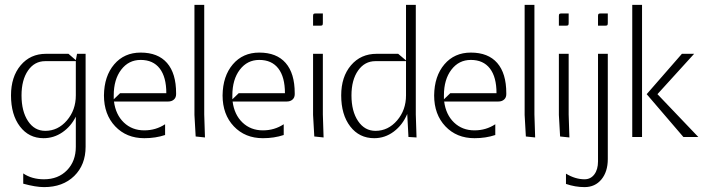

<svg xmlns="http://www.w3.org/2000/svg" viewBox="-20 -560 2890 785"><path d="M68 -170Q68 -105 94.5 -65Q121 -25 165 -25Q217 -25 253.5 -67.5Q290 -110 290 -170V-310H165Q121 -310 94.5 -271.5Q68 -233 68 -170ZM25 -170Q25 -246 64.5 -293Q104 -340 168 -340H260L290 -314L295 -340H330V40Q330 114 283.5 159.5Q237 205 160 205Q126 205 75 191V149Q110 173 160 173Q218 173 254 136Q290 99 290 40V-83Q270 -43 235 -19Q200 5 158 5Q98 5 61.5 -43Q25 -91 25 -170Z M405 -170Q406 -249 447 -297Q488 -345 555 -345Q626 -345 663 -302.5Q700 -260 700 -179V-175Q700 -161 691 -153Q682 -145 668 -145H446Q453 -91 486.5 -59Q520 -27 570 -27Q617 -27 655 -52V-8Q616 5 570 5Q497 5 451 -43.5Q405 -92 405 -170ZM445 -170V-154L471 -179H660Q660 -245 633 -280Q606 -315 555 -315Q506 -315 475.5 -275Q445 -235 445 -170Z M775 -540H815V-92L818 2L780 -2L775 -90Z M890 -170Q891 -249 932 -297Q973 -345 1040 -345Q1111 -345 1148 -302.5Q1185 -260 1185 -179V-175Q1185 -161 1176 -153Q1167 -145 1153 -145H931Q938 -91 971.5 -59Q1005 -27 1055 -27Q1102 -27 1140 -52V-8Q1101 5 1055 5Q982 5 936 -43.5Q890 -92 890 -170ZM930 -170V-154L956 -179H1145Q1145 -245 1118 -280Q1091 -315 1040 -315Q991 -315 960.5 -275Q930 -235 930 -170Z M1260 -455V-494Q1260 -501 1262 -503Q1264 -505 1271 -505H1300V-466Q1300 -459 1298 -457Q1296 -455 1289 -455ZM1260 -340H1300V-92L1303 2L1265 -2L1260 -90Z M1375 -170Q1375 -246 1415 -293Q1455 -340 1520 -340H1608L1640 -313V-540H1680V-92L1683 2L1650 0L1645 -94Q1626 -49 1590 -22Q1554 5 1510 5Q1449 5 1412 -43Q1375 -91 1375 -170ZM1417 -170Q1417 -105 1444 -65Q1471 -25 1515 -25Q1567 -25 1603.5 -67.5Q1640 -110 1640 -170V-309V-310H1515Q1471 -310 1444 -271.5Q1417 -233 1417 -170Z M1755 -170Q1756 -249 1797 -297Q1838 -345 1905 -345Q1976 -345 2013 -302.5Q2050 -260 2050 -179V-175Q2050 -161 2041 -153Q2032 -145 2018 -145H1796Q1803 -91 1836.5 -59Q1870 -27 1920 -27Q1967 -27 2005 -52V-8Q1966 5 1920 5Q1847 5 1801 -43.5Q1755 -92 1755 -170ZM1795 -170V-154L1821 -179H2010Q2010 -245 1983 -280Q1956 -315 1905 -315Q1856 -315 1825.5 -275Q1795 -235 1795 -170Z M2125 -540H2165V-92L2168 2L2130 -2L2125 -90Z M2265 -455V-494Q2265 -501 2267 -503Q2269 -505 2276 -505H2305V-466Q2305 -459 2303 -457Q2301 -455 2294 -455ZM2265 -340H2305V-92L2308 2L2270 -2L2265 -90Z M2425 -455V-494Q2425 -501 2427 -503Q2429 -505 2436 -505H2465V-466Q2465 -459 2463 -457Q2461 -455 2454 -455ZM2425 -340H2465V90Q2465 142 2439 173.5Q2413 205 2370 205Q2332 205 2294 192V150Q2332 173 2370 173Q2395 173 2410 153Q2425 133 2425 100Z M2835 0H2774L2624 -175L2768 -340H2818L2668 -175ZM2565 0V-540H2605V0Z"/></svg>

Font: Glametrix
Style: Light
Weight: 300
Designer: gluk
Foundry: gluk
Version: Version 0.40